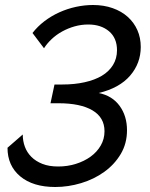

<svg xmlns="http://www.w3.org/2000/svg" viewBox="-20 -739 599 768"><path d="M201 9Q112 9 61 -33.5Q10 -76 10 -148L71 -201Q71 -175 79.5 -152Q88 -129 105.5 -111.5Q123 -94 149.5 -83.5Q176 -73 213 -73Q250 -73 283.5 -83.5Q317 -94 342.5 -112.5Q368 -131 383 -157Q398 -183 398 -214Q398 -269 350 -297.5Q302 -326 214 -326H182L198 -401H230Q278 -401 318.5 -410Q359 -419 387.5 -436Q416 -453 432 -479Q448 -505 448 -538Q448 -587 416 -614Q384 -641 333 -641Q305 -641 278.5 -633.5Q252 -626 228.5 -613Q205 -600 186.5 -582.5Q168 -565 156 -546L110 -607Q130 -633 157.5 -654Q185 -675 217 -689.5Q249 -704 283.5 -711.5Q318 -719 352 -719Q395 -719 430.5 -706.5Q466 -694 491 -671.5Q516 -649 529.5 -618.5Q543 -588 543 -551Q543 -486 500.5 -436.5Q458 -387 375 -367Q429 -356 458.5 -315.5Q488 -275 488 -218Q488 -165 463 -123Q438 -81 397 -51.5Q356 -22 304.5 -6.5Q253 9 201 9Z"/></svg>

Font: PTCRaleway Medium
Style: Italic
Weight: 500
Italic angle: -12°
Designer: Matt McInerney, Pablo Impallari, Rodrigo Fuenzalida
Foundry: Matt McInerney, Pablo Impallari, Rodrigo Fuenzalida
Version: Version 3.000g; ttfautohint (v1.5) -l 8 -r 28 -G 28 -x 14 -D